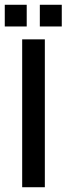

<svg xmlns="http://www.w3.org/2000/svg" viewBox="-20 -785 281 805"><path d="M92 -674H0V-765H92ZM147 -674V-765H239V-674ZM73 -620H168V0H73Z"/></svg>

Font: Gulax
Style: Regular
Weight: 400
Designer: Morgan Gilbert
Foundry: VTF
Version: Version 1.001;hotconv 1.0.109;makeotfexe 2.5.65596